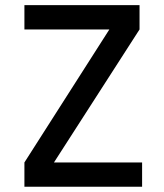

<svg xmlns="http://www.w3.org/2000/svg" viewBox="-20 -713 626 733"><path d="M73.2 0H522.5V-92.8H186L512.7 -600.6V-693.4H73.2V-600.6H397.5L73.2 -92.8Z"/></svg>

Font: Cascadia Mono NF
Style: Regular
Weight: 400
Monospace: yes
Designer: Aaron Bell
Foundry: Saja Typeworks
Version: Version 2404.023